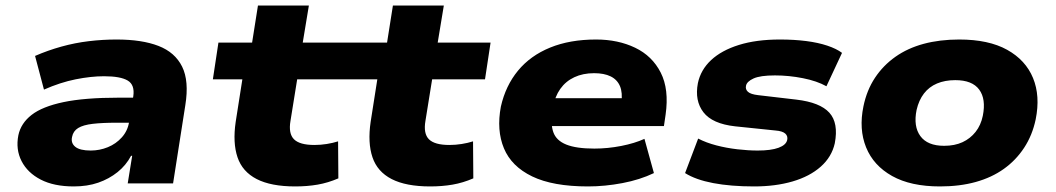

<svg xmlns="http://www.w3.org/2000/svg" viewBox="-20 -659 3794 690"><path d="M245 11Q174 11 126.5 -13.5Q79 -38 57.5 -80Q36 -122 46 -173Q55 -216 93.5 -246Q132 -276 208 -292Q284 -308 407 -308H484L470 -218H400Q348 -218 313.5 -214Q279 -210 261 -199Q243 -188 239 -167Q234 -145 250.5 -131.5Q267 -118 306 -118Q338 -118 367.5 -130Q397 -142 418 -165.5Q439 -189 444 -221L459 -313Q465 -354 439 -369.5Q413 -385 354 -385Q307 -385 252 -374Q197 -363 138 -337L106 -458Q152 -478 200.5 -491.5Q249 -505 299 -511Q349 -517 399 -517Q490 -517 549.5 -494Q609 -471 634.5 -419.5Q660 -368 646 -281L602 0H439L455 -99H451Q433 -65 402.5 -40.5Q372 -16 333 -2.5Q294 11 245 11Z M1041 11Q954 11 902.5 -15.5Q851 -42 833.5 -94Q816 -146 827 -221L851 -374H745L765 -506H886L907 -639H1090L1068 -506H1258L1238 -374H1048L1024 -225Q1016 -179 1036.5 -158.5Q1057 -138 1110 -138Q1132 -138 1154 -141.5Q1176 -145 1195 -151L1196 -18Q1159 -2 1121.5 4.5Q1084 11 1041 11Z M1526 11Q1439 11 1387.5 -15.5Q1336 -42 1318.5 -94Q1301 -146 1312 -221L1336 -374H1230L1250 -506H1371L1392 -639H1575L1553 -506H1743L1723 -374H1533L1509 -225Q1501 -179 1521.5 -158.5Q1542 -138 1595 -138Q1617 -138 1639 -141.5Q1661 -145 1680 -151L1681 -18Q1644 -2 1606.5 4.5Q1569 11 1526 11Z M2093 11Q1967 11 1892.5 -25Q1818 -61 1791 -126Q1764 -191 1780 -276Q1797 -351 1841.5 -405Q1886 -459 1957 -488Q2028 -517 2122 -517Q2201 -517 2262.5 -487.5Q2324 -458 2354.5 -398Q2385 -338 2372 -247L2366 -206H1930L1946 -306H2229L2213 -289Q2218 -326 2208 -349.5Q2198 -373 2174.5 -384.5Q2151 -396 2115 -396Q2075 -396 2044 -381.5Q2013 -367 1993.5 -339.5Q1974 -312 1967 -272L1965 -260Q1958 -214 1968.5 -184Q1979 -154 2015 -139.5Q2051 -125 2116 -125Q2164 -125 2212.5 -134.5Q2261 -144 2296 -160L2330 -37Q2280 -13 2217 -1Q2154 11 2093 11Z M2690 11Q2606 11 2543 -1Q2480 -13 2442 -37L2489 -161Q2518 -146 2554.5 -136.5Q2591 -127 2630 -122.5Q2669 -118 2703 -118Q2751 -118 2778 -128Q2805 -138 2809 -156Q2812 -170 2802 -179Q2792 -188 2767 -190L2622 -205Q2540 -214 2508 -255.5Q2476 -297 2488 -360Q2498 -408 2535.5 -443Q2573 -478 2635.5 -497.5Q2698 -517 2783 -517Q2834 -517 2877 -511.5Q2920 -506 2953 -495Q2986 -484 3006 -469L2950 -349Q2916 -368 2865.5 -378Q2815 -388 2765 -388Q2712 -388 2688 -377Q2664 -366 2661 -351Q2658 -338 2668 -329Q2678 -320 2705 -317L2842 -301Q2927 -291 2960.5 -254Q2994 -217 2980 -144Q2969 -95 2929.5 -60Q2890 -25 2828.5 -7Q2767 11 2690 11Z M3358 11Q3253 11 3186 -26.5Q3119 -64 3092.5 -129.5Q3066 -195 3083 -277Q3095 -335 3124.5 -379.5Q3154 -424 3198 -455Q3242 -486 3299.5 -501.5Q3357 -517 3427 -517Q3533 -517 3599.5 -480Q3666 -443 3692.5 -378.5Q3719 -314 3702 -230Q3690 -173 3660.5 -128Q3631 -83 3587.5 -52Q3544 -21 3486.5 -5Q3429 11 3358 11ZM3373 -135Q3411 -135 3439 -148Q3467 -161 3486 -185Q3505 -209 3512 -243Q3524 -303 3499 -337Q3474 -371 3413 -371Q3376 -371 3347.5 -359Q3319 -347 3300.5 -323Q3282 -299 3274 -264Q3262 -205 3287.5 -170Q3313 -135 3373 -135Z"/></svg>

Font: Nunito Sans 7pt SemiExpanded Black
Style: Italic
Weight: 900
Width: 6
Italic angle: -9°
Designer: Vernon Adams
Foundry: Vernon Adams
Version: Version 3.101;gftools[0.9.27]